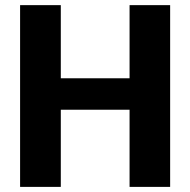

<svg xmlns="http://www.w3.org/2000/svg" viewBox="-20 -731 745 751"><path d="M217.8 -710.9V-424.8H486.8V-710.9H645.5V0H486.8V-301.8H217.8V0H58.6V-710.9Z"/></svg>

Font: Vazirmatn RD ExtraBold
Style: Regular
Weight: 800
Designer: Saber Rastikerdar
Foundry: Saber Rastikerdar
Version: Version 32.102